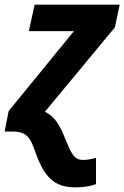

<svg xmlns="http://www.w3.org/2000/svg" viewBox="-43 -566 535 826"><path d="M281 240C316 240 348 235 370 226V113C350 119 332 122 314 122C274 122 263 93 234 22C210 -37 186 -69 150 -85L451 -448L472 -546H106L81 -432H275L-6 -88L-23 0H12C75 0 89 31 109 88C146 192 187 240 281 240Z"/></svg>

Font: Noto Sans
Style: Bold Italic
Weight: 700
Italic angle: -12°
Designer: Monotype Design Team
Foundry: Monotype Imaging Inc.
Version: Version 2.013